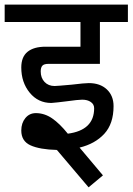

<svg xmlns="http://www.w3.org/2000/svg" viewBox="-30 -678 573 830"><path d="M146 -369.1Q146 -341.3 162.6 -323.7Q179.2 -306.2 206.1 -306.2Q215.8 -306.2 279.8 -312Q335.9 -318.8 354 -318.8Q402.8 -318.8 431.9 -291.5Q460.9 -264.2 460.9 -219.2Q460.9 -143.1 420.9 -99.6Q380.9 -56.2 314 -40L415 80.1L353 131.8L216.8 -28.8H215.8V-29.8Q141.6 -31.7 101.8 -49.8Q62 -67.9 62 -113.8Q62 -146 79.6 -167.5Q97.2 -189 125 -189Q162.1 -189 195.1 -166.5Q228 -144 263.2 -100.1Q377 -115.2 377 -210Q377 -227.1 362.5 -237.1Q348.1 -247.1 325.2 -247.1Q308.1 -247.1 258.8 -240.2Q242.7 -238.3 220.5 -235.6Q198.2 -232.9 191.9 -232.9Q134.8 -232.9 98.4 -277.3Q62 -321.8 62 -386.2Q62 -432.1 89.1 -454.1Q116.2 -476.1 167 -476.1H317.9V-583H-9.8V-658.2H522.9V-583H401.9V-401.9H179.2Q160.2 -401.9 153.1 -394Q146 -386.2 146 -369.1Z"/></svg>

Font: Sarala
Style: Regular
Weight: 400
Designer: Andres Torresi
Foundry: Huerta Tipografica
Version: Version 1.004;PS 001.003;hotconv 1.0.70;makeotf.lib2.5.58329